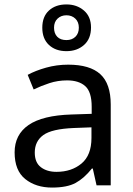

<svg xmlns="http://www.w3.org/2000/svg" viewBox="-20 -837 601 867"><path d="M288 -545Q386 -545 433 -502Q480 -459 480 -365V0H416L399 -76H395Q360 -32 321.5 -11Q283 10 215 10Q142 10 94 -28.5Q46 -67 46 -149Q46 -229 109 -272.5Q172 -316 303 -320L394 -323V-355Q394 -422 365 -448Q336 -474 283 -474Q241 -474 203 -461.5Q165 -449 132 -433L105 -499Q140 -518 188 -531.5Q236 -545 288 -545ZM314 -259Q214 -255 175.5 -227Q137 -199 137 -148Q137 -103 164.5 -82Q192 -61 235 -61Q303 -61 348 -98.5Q393 -136 393 -214V-262ZM280 -606Q231 -606 201 -634Q171 -662 171 -712Q171 -762 201 -789.5Q231 -817 280 -817Q327 -817 359 -789.5Q391 -762 391 -713Q391 -662 359.5 -634Q328 -606 280 -606ZM280 -656Q305 -656 320.5 -671Q336 -686 336 -712Q336 -738 320 -753Q304 -768 280 -768Q256 -768 240 -753Q224 -738 224 -712Q224 -686 238.5 -671Q253 -656 280 -656Z"/></svg>

Font: Noto Sans Limbu
Style: Regular
Weight: 400
Designer: Monotype Design Team
Foundry: Monotype Imaging Inc.
Version: Version 2.004; ttfautohint (v1.8.4.7-5d5b)